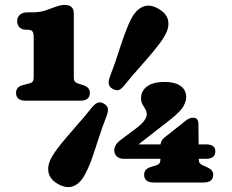

<svg xmlns="http://www.w3.org/2000/svg" viewBox="-20 -740 942 778"><path d="M87.5 -619.5H92.5Q105.5 -619.5 111 -613.2Q116.5 -607 116.5 -588V-426.5Q116.5 -416 113 -410.5Q109.5 -405 102.5 -403L74 -395.5Q45 -389 45 -363.5Q45 -332 84.5 -332H305Q344 -332 344 -363.5Q344 -387.5 315.5 -395.5L292.5 -403Q286 -405.5 282.5 -410.8Q279 -416 279 -426.5V-686Q279 -720 242 -720Q234 -720 225.2 -718.2Q216.5 -716.5 204 -712Q183 -704 162.2 -697Q141.5 -690 109.5 -690H91Q71.5 -690 60.5 -680Q49.5 -670 49.5 -654.5Q49.5 -639 58.8 -629.2Q68 -619.5 87.5 -619.5ZM630 -147Q630 -158.5 633.8 -167Q637.5 -175.5 645.5 -182L727.5 -247Q739.5 -257 747 -260Q754.5 -263 762 -263Q784 -263 784 -238.5L785.5 -95Q785.5 -84.5 789 -79.8Q792.5 -75 799 -71.5L815.5 -64Q829 -58.5 836.5 -51Q844 -43.5 844 -32Q844 -0.5 804.5 -0.5H603.5Q564 -0.5 564 -32Q564 -56 593 -64L616.5 -71.5Q623.5 -74 626.8 -79.2Q630 -84.5 630 -95ZM535 -222.5Q555.5 -238.5 565 -252Q574.5 -265.5 574.5 -276Q574.5 -288.5 568.8 -297.8Q563 -307 557.2 -317.2Q551.5 -327.5 551.5 -342.5Q551.5 -371 575.5 -389.5Q599.5 -408 649 -408Q687.5 -408 711 -392.2Q734.5 -376.5 734.5 -345.5Q734.5 -330 723 -309Q711.5 -288 666.5 -252.5L510.5 -131L498 -155H815.5Q832 -155 842.2 -148.5Q852.5 -142 852.5 -127.5Q852.5 -96.5 815.5 -96.5H482Q463.5 -96.5 453.2 -106.2Q443 -116 443 -131.5Q443 -140 448.5 -151Q454 -162 471 -174.5ZM487.5 -398.5Q473.5 -380.5 462.8 -375.8Q452 -371 435.5 -380.5Q422 -388.5 420.5 -400.8Q419 -413 427 -434Q435.5 -455.5 443.2 -477.5Q451 -499.5 458 -521.2Q465 -543 472 -563.8Q479 -584.5 486 -603.8Q493 -623 500.5 -640.2Q508 -657.5 516 -671.5Q535.5 -704.5 562.5 -714Q589.5 -723.5 623 -704Q655.5 -685 661.2 -657Q667 -629 647.5 -595Q639.5 -581 628.5 -566Q617.5 -551 604.5 -535.2Q591.5 -519.5 577.2 -503Q563 -486.5 547.8 -469.2Q532.5 -452 517.2 -434.5Q502 -417 487.5 -398.5ZM349 -300.5Q363.5 -318.5 374.8 -323.5Q386 -328.5 402 -319.5Q416 -311 417.2 -298.2Q418.5 -285.5 410 -265Q401.5 -243.5 393.8 -221.2Q386 -199 379 -177.2Q372 -155.5 365.2 -134.8Q358.5 -114 351.5 -94.8Q344.5 -75.5 337 -58.8Q329.5 -42 321.5 -28Q302 6 274.8 15.2Q247.5 24.5 214 5Q182 -13.5 176.5 -42Q171 -70.5 190 -104Q198 -118 209 -133Q220 -148 233 -163.8Q246 -179.5 260.2 -196Q274.5 -212.5 289.5 -229.8Q304.5 -247 319.8 -264.8Q335 -282.5 349 -300.5Z"/></svg>

Font: Fraunces SuperSoft
Style: Regular
Weight: 900
Version: Version 1.000;[b76b70a41]